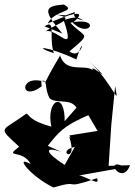

<svg xmlns="http://www.w3.org/2000/svg" viewBox="-47 -800 597 852"><path d="M435 -64 447 -247 464 -418C482 -315 466 -415 347 -530C502 -381 303 -566 383 -464C357 -539 249 -456 218 -558C226 -554 219 -561 154 -436C36 -476 40 -343 138 -417L136 -440C167 -452 148 -407 174 -363C212 -331 308 -385 303 -263L328 -363L211 -229L240 -258C243 -403 155 -355 181 -238C38 -277 99 -317 49 -281C-43 -216 -56 -236 38 -149C-33 -95 53 -141 89 -72C14 -114 85 -20 190 32C323 -7 218 47 383 -9C404 33 322 -25 302 -21L509 -58C407 -111 493 31 530 -67ZM165 -153C212 -211 231 -240 345 -289L386 -219L261 -199C331 -31 336 -120 260 -193C304 -65 194 -130 285 -148L240 -68C153 -124 147 -151 223 -127ZM151 -683C203 -719 168 -633 192 -564C89 -598 165 -596 292 -536C334 -673 321 -526 261 -572C365 -659 329 -629 265 -699C406 -729 351 -625 276 -699C320 -735 332 -768 165 -696C193 -756 298 -747 236 -780C148 -773 142 -754 230 -651ZM245 -732C336 -766 233 -728 321 -710C284 -741 232 -700 234 -715C293 -543 207 -677 156 -661C193 -692 304 -718 201 -735Z"/></svg>

Font: Asimov Silicon
Style: Regular
Weight: 400
Designer: Google
Version: Version 2.000980; 2014